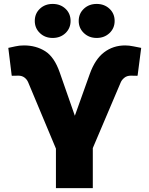

<svg xmlns="http://www.w3.org/2000/svg" viewBox="-20 -972 772 992"><path d="M269 0V-204.1L125.5 -546.9Q119.1 -562 106.2 -571.5Q93.3 -581.1 74.7 -581.1Q66.9 -581.1 54.2 -580.6Q41.5 -580.1 40.5 -581.1L22.9 -724.6Q38.1 -727.5 58.8 -732.4Q79.6 -737.3 104 -737.3Q166 -737.3 213.4 -707.5Q260.7 -677.7 288.6 -597.7L366.7 -374L443.8 -589.8Q471.2 -666.5 518.1 -701.9Q564.9 -737.3 626.5 -737.3Q647 -737.3 670.2 -732.4Q693.4 -727.5 709.5 -724.6L690.9 -581.1Q689 -580.1 676 -580.6Q663.1 -581.1 656.7 -581.1Q635.7 -581.1 622.6 -570.3Q609.4 -559.6 604 -546.9L459.5 -207V0ZM479.5 -775.9Q439.9 -775.9 413.3 -801.3Q386.7 -826.7 386.7 -863.8Q386.7 -901.9 413.3 -926.8Q439.9 -951.7 479.5 -951.7Q519 -951.7 545.7 -926.8Q572.3 -901.9 572.3 -863.8Q572.3 -826.2 545.7 -801Q519 -775.9 479.5 -775.9ZM252 -775.9Q212.4 -775.9 186 -801.3Q159.7 -826.7 159.7 -863.8Q159.7 -901.9 186 -926.8Q212.4 -951.7 252 -951.7Q292 -951.7 318.4 -926.8Q344.7 -901.9 344.7 -863.8Q344.7 -826.2 318.4 -801Q292 -775.9 252 -775.9Z"/></svg>

Font: Inter 24pt Black
Style: Regular
Weight: 900
Designer: Rasmus Andersson
Foundry: rsms
Version: Version 4.001;git-66647c0bb